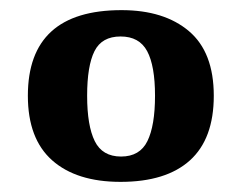

<svg xmlns="http://www.w3.org/2000/svg" viewBox="-20 -739 477 379"><path d="M218 -380Q131 -380 83 -422.5Q35 -465 35 -550Q35 -719 220 -719Q304 -719 353 -677.5Q402 -636 402 -550Q402 -465 355 -422.5Q308 -380 218 -380ZM219 -430Q256 -430 271 -460.5Q286 -491 286 -550Q286 -609 270.5 -638Q255 -667 218 -667Q181 -667 166.5 -638Q152 -609 152 -550Q152 -491 167 -460.5Q182 -430 219 -430Z"/></svg>

Font: Noto Serif Vithkuqi
Style: Bold
Weight: 700
Version: Version 1.005